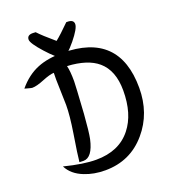

<svg xmlns="http://www.w3.org/2000/svg" viewBox="-177 -1114 1128 1277"><g transform="rotate(-20 387.0 -475.5)"><path d="M347 36Q267 36 202 10Q122 -21 90 -85Q224 -51 314 -51Q477 -51 562 -159Q640 -257 640 -423Q640 -565 559 -634Q488 -695 344 -703Q354 -662 354 -592Q354 -565 341 -364Q332 -243 322 -194Q295 -73 232 -73Q232 -73 203 -74Q207 -121 231 -269Q250 -389 250 -462Q250 -492 247 -577Q244 -649 246 -691Q217 -690 163 -668Q109 -646 78 -646Q73 -646 51 -652Q40 -655 26 -659Q89 -735 169 -767Q241 -796 344 -796Q746 -796 746 -403Q746 -223 638 -97Q525 36 347 36ZM164 -955Q164 -987 204 -987Q207 -987 225 -986Q257 -951 336 -884Q373 -913 439 -979H444Q491 -980 491 -947Q491 -916 431.5 -843Q372 -770 343 -770Q334 -770 326 -772Q299 -779 231.5 -854Q164 -929 164 -955Z"/></g></svg>

Font: Wortlaut AH
Style: SemiBold
Weight: 600
Designer: Andreas Höfeld
Foundry: Fontgrube AH
Version: Version 2.59